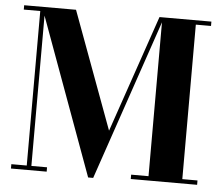

<svg xmlns="http://www.w3.org/2000/svg" viewBox="-53 -810 1012 879"><g transform="rotate(5 453.0 -370.0)"><path d="M27.8 -20H98.6V-730H22.9V-750H261.2L460 -211.7L644.8 -750H883.3V-730H813.5V-20H883.3V0H578.4V-20H658.2V-727.1L406.5 10H383.3L119.9 -710.7V-20H191.9V0H27.8Z"/></g></svg>

Font: Bodoni* 11
Style: Bold
Weight: 700
Version: Version 2.000; ttfautohint (v1.8.1)